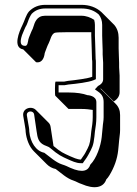

<svg xmlns="http://www.w3.org/2000/svg" viewBox="-20 -683 565 793"><path d="M470 -483V-527C470 -548 464 -566 452 -580L399 -633C377 -653 349 -663 316 -663H167C140 -663 118 -654 100 -636C87 -621 82 -598 72 -578C60 -554 31 -486 76 -479L129 -426C150 -422 161 -439 164 -459C164 -462 165 -465 167 -470C171 -480 176 -495 181 -504C188 -517 191 -540 205 -547C208 -549 226 -550 256 -550H357V-536C357 -522 359 -494 359 -475L360 -438C361 -433 361 -429 361 -424V-366C345 -359 291 -352 261 -349L245 -346H213C212 -346 212 -346 212 -345V-346H210C208 -346 207 -336 207 -316C207 -298 207 -286 210 -286L263 -233H317C335 -233 350 -231 363 -229V-199C363 -178 360 -161 357 -141L355 -121C351 -85 348 -81 332 -51C326 -40 320 -34 314 -24C299 -24 281 -33 269 -38C241 -51 232 -54 201 -80C196 -113 194 -125 189 -159C188 -166 185 -172 181 -176L128 -229C110 -247 71 -236 76 -204L82 -169C83 -160 86 -149 86 -138C89 -109 100 -78 120 -58L173 -5C183 5 195 12 210 15C231 30 255 54 284 63C296 67 304 73 317 77C367 99 407 94 419 58C423 54 428 48 432 41C452 8 464 -26 468 -61L470 -81L472 -103C473 -119 476 -128 476 -146V-208C476 -227 470 -242 457 -255L404 -308C401 -311 398 -314 395 -316C396 -317 396 -317 397 -317L450 -264C466 -274 474 -287 474 -302V-371L472 -405V-423C472 -442 470 -460 470 -483ZM402 -536C402 -512 404 -494 404 -476V-458L406 -424V-355C406 -346 401 -338 392 -332C391 -332 385 -328 384 -327L372 -314L386 -304C402 -293 408 -280 408 -261V-199C408 -183 405 -174 404 -157C403 -143 401 -130 400 -116C396 -80 379 -29 353 -3C345 22 322 33 270 10C259 5 252 1 236 -4C211 -12 186 -35 163 -52C128 -59 105 -96 101 -139C101 -154 98 -163 97 -171L91 -206C88 -226 118 -229 121 -210C126 -178 127 -171 131 -142C135 -111 140 -95 162 -84C172 -79 180 -78 187 -72C222 -42 234 -37 263 -24C275 -19 294 -9 314 -9H322C330 -22 336 -27 345 -44C361 -73 366 -82 370 -119L372 -139C375 -160 378 -176 378 -199V-261C378 -289 341 -290 341 -290C322 -297 296 -301 264 -301H222V-316V-331H227H245H246L263 -334C295 -337 346 -343 367 -352L376 -356V-424C376 -428 376 -436 375 -440L374 -475C374 -494 372 -523 372 -536V-580C372 -585 371 -595 369 -601C354 -611 336 -618 316 -618H203C172 -618 157 -620 144 -613C122 -601 119 -571 115 -564C109 -553 104 -538 100 -529C98 -524 96 -517 96 -513C93 -495 88 -492 79 -494C67 -496 60 -505 71 -538C79 -556 82 -566 85 -571C88 -576 92 -583 94 -590C99 -605 105 -618 111 -626C126 -641 144 -648 167 -648H316C346 -648 369 -640 388 -623C397 -611 402 -598 402 -580Z"/></svg>

Font: Squarish
Style: Shd
Weight: 400
Foundry: Cannot Into Space Fonts
Version: Version 0.272